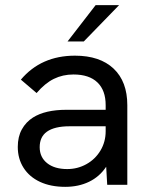

<svg xmlns="http://www.w3.org/2000/svg" viewBox="-20 -717 580 745"><path d="M392 -70Q366.5 -31.5 325.8 -11.8Q285 8 233 8Q177 8 135.5 -11.2Q94 -30.5 71.5 -65.8Q49 -101 49 -147Q49 -186.5 64.8 -215Q80.5 -243.5 108 -261Q155.5 -291 238 -291H390V-309Q390 -366.5 358 -397.2Q326 -428 265 -428Q223.5 -428 189 -411Q154.5 -394 122 -356L61 -408Q139.5 -501 271 -501Q367.5 -501 420.8 -450.8Q474 -400.5 474 -309V0H396ZM241 -61Q281 -61 315.2 -80Q349.5 -99 369.8 -132.8Q390 -166.5 390 -208V-227H250Q191.5 -227 162 -206Q134 -186 134 -146Q134 -107 162.8 -84Q191.5 -61 241 -61ZM351 -697H442L305 -556H242Z"/></svg>

Font: HK Grotesk
Style: Regular
Weight: 400
Designer: Alfredo Marco Pradil
Foundry: Hanken Design Co.
Version: Version 3.001